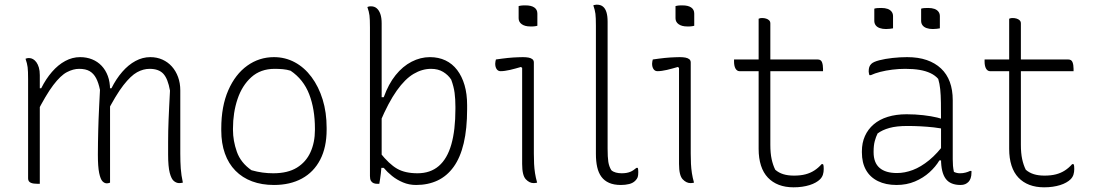

<svg xmlns="http://www.w3.org/2000/svg" viewBox="-20 -780 4680 820"><path d="M761 0Q760 0 758 0.5Q756 1 753 1.5Q750 2 745 2Q734 2 723 -6.5Q712 -15 705 -41.5Q698 -68 698 -120Q698 -149 698 -173.5Q698 -198 698.5 -221Q699 -244 700 -269Q701 -294 702.5 -324Q704 -354 706 -393Q697 -444 677.5 -465Q658 -486 619 -486Q592 -486 565.5 -471.5Q539 -457 507 -416Q475 -375 433 -293V-403H456Q476 -443 502 -473Q528 -503 558.5 -519.5Q589 -536 622 -536Q650 -536 673.5 -525.5Q697 -515 714 -496Q731 -477 740.5 -451Q750 -425 750 -394Q750 -370 750 -339Q750 -308 750 -273Q750 -238 750 -200.5Q750 -163 750 -124Q750 -89 752 -60.5Q754 -32 761 0ZM450 0Q448 1 446 1.5Q444 2 441.5 2.5Q439 3 436 3Q426 3 417.5 -6Q409 -15 403.5 -41.5Q398 -68 398 -120Q398 -149 398.5 -173.5Q399 -198 399.5 -221.5Q400 -245 401 -270.5Q402 -296 403.5 -326.5Q405 -357 407 -396Q401 -426 390.5 -446Q380 -466 363 -476Q346 -486 318 -486Q293 -486 266 -472Q239 -458 207.5 -416.5Q176 -375 135 -294V-403H156Q176 -443 202 -473Q228 -503 258.5 -519.5Q289 -536 322 -536Q350 -536 373.5 -526.5Q397 -517 414 -499Q431 -481 440.5 -455.5Q450 -430 450 -397Q450 -356 450 -309.5Q450 -263 450 -212Q450 -161 450 -107.5Q450 -54 450 0ZM150 5Q149 5 147.5 5Q146 5 145 5Q144 5 142.5 5Q141 5 140 5Q132 5 124.5 4Q117 3 111.5 0.5Q106 -2 103 -6.5Q100 -11 100 -18Q100 -89 100 -159.5Q100 -230 100 -301Q100 -372 100 -442Q100 -477 98 -493Q96 -509 89 -529Q91 -530 93 -530.5Q95 -531 97 -531.5Q99 -532 101 -532Q103 -532 105 -532Q113 -532 121 -527.5Q129 -523 135.5 -514Q142 -505 146 -491.5Q150 -478 150 -459Q150 -382 150 -304.5Q150 -227 150 -150Q150 -73 150 5Z M1150 -536Q1198 -536 1239 -514Q1280 -492 1310.5 -451Q1341 -410 1358 -355Q1375 -300 1375 -234V-226Q1375 -151 1347.5 -98Q1320 -45 1269.5 -17.5Q1219 10 1150 10Q1098 10 1056.5 -5.5Q1015 -21 985.5 -51Q956 -81 940.5 -124.5Q925 -168 925 -223V-231Q925 -326 955 -394.5Q985 -463 1036 -499.5Q1087 -536 1150 -536ZM1153 -486Q1093 -486 1053.5 -450.5Q1014 -415 994.5 -357Q975 -299 975 -231V-225Q975 -179 991.5 -132Q1008 -85 1054 -53Q1079 -46 1101.5 -43Q1124 -40 1147 -40Q1209 -40 1248 -64Q1287 -88 1306 -130Q1325 -172 1325 -225V-231Q1325 -314 1300.5 -377.5Q1276 -441 1221 -478Q1205 -483 1188 -484.5Q1171 -486 1153 -486Z M1600 5Q1599 5 1597 5Q1595 5 1593.5 5Q1592 5 1590 5Q1582 5 1575 2Q1568 -1 1564 -8Q1560 -15 1560 -28Q1560 -107 1560 -186.5Q1560 -266 1560 -345.5Q1560 -425 1560 -504.5Q1560 -584 1560 -663Q1560 -698 1558 -714Q1556 -730 1549 -750Q1551 -751 1553 -751.5Q1555 -752 1557 -752.5Q1559 -753 1561 -753Q1563 -753 1565 -753Q1579 -753 1589 -744.5Q1599 -736 1604.5 -720Q1610 -704 1610 -680Q1610 -608 1610 -536Q1610 -464 1610 -392Q1610 -320 1610 -248Q1610 -176 1610 -104Q1610 -93 1609.5 -82Q1609 -71 1608.5 -60.5Q1608 -50 1606.5 -39Q1605 -28 1603.5 -17Q1602 -6 1600 5ZM1603 -63V-128Q1642 -79 1676 -59.5Q1710 -40 1763 -40Q1818 -40 1854 -71Q1890 -102 1907.5 -163Q1925 -224 1925 -315V-324Q1925 -357 1921.5 -383.5Q1918 -410 1907 -440Q1894 -460 1872.5 -473Q1851 -486 1821 -486Q1783 -486 1746.5 -464.5Q1710 -443 1674.5 -393Q1639 -343 1603 -258V-365H1619Q1639 -421 1669.5 -459Q1700 -497 1738 -516.5Q1776 -536 1816 -536Q1853 -536 1882.5 -522Q1912 -508 1932.5 -481Q1953 -454 1964 -416.5Q1975 -379 1975 -331V-314Q1975 -230 1960.5 -168.5Q1946 -107 1917.5 -67.5Q1889 -28 1848.5 -9Q1808 10 1757 10Q1727 10 1701 -1Q1675 -12 1654.5 -28.5Q1634 -45 1619 -63Z M2210 -80Q2210 -115 2210 -156Q2210 -197 2210 -241Q2210 -285 2210 -328.5Q2210 -372 2210 -413.5Q2210 -455 2210 -490L2205 -494Q2194 -491 2182 -487.5Q2170 -484 2158.5 -481.5Q2147 -479 2137 -477.5Q2127 -476 2118 -476Q2107 -476 2101 -485Q2095 -494 2095 -508Q2095 -513 2096 -517.5Q2097 -522 2098 -526Q2111 -528 2123.5 -529.5Q2136 -531 2148.5 -532.5Q2161 -534 2172.5 -534.5Q2184 -535 2194 -535.5Q2204 -536 2213 -536Q2227 -536 2237.5 -534Q2248 -532 2254 -527Q2260 -522 2260 -513Q2260 -468 2260 -418.5Q2260 -369 2260 -318.5Q2260 -268 2260 -218.5Q2260 -169 2260 -124Q2260 -101 2261 -80.5Q2262 -60 2265 -40.5Q2268 -21 2274 0Q2270 1 2266.5 1.5Q2263 2 2259 2Q2241 2 2225.5 -14.5Q2210 -31 2210 -80ZM2195 -754Q2198 -755 2201.5 -755.5Q2205 -756 2208.5 -756.5Q2212 -757 2216.5 -757Q2221 -757 2225 -757Q2249 -757 2262 -748Q2275 -739 2275 -722V-670Q2272 -669 2268.5 -668.5Q2265 -668 2261.5 -667.5Q2258 -667 2254 -667Q2250 -667 2245 -667Q2222 -667 2208.5 -676.5Q2195 -686 2195 -702Z M2525 -670Q2525 -705 2523 -721Q2521 -737 2514 -757Q2515 -758 2517 -758.5Q2519 -759 2520.5 -759Q2522 -759 2523.5 -759.5Q2525 -760 2527 -760Q2529 -760 2530 -760Q2545 -760 2555 -752Q2565 -744 2570 -728Q2575 -712 2575 -687Q2575 -633 2575 -579Q2575 -525 2575 -470.5Q2575 -416 2575 -361.5Q2575 -307 2575 -253Q2575 -199 2575 -145Q2575 -109 2578 -89Q2581 -69 2591 -53Q2599 -46 2610.5 -43Q2622 -40 2635 -40Q2646 -40 2655 -41.5Q2664 -43 2671.5 -46Q2679 -49 2685.5 -53.5Q2692 -58 2698 -63H2704Q2705 -60 2705.5 -55.5Q2706 -51 2706 -45Q2706 -31 2703.5 -23.5Q2701 -16 2693 -8Q2688 -3 2681.5 0.5Q2675 4 2667 6Q2659 8 2650 9Q2641 10 2632 10Q2602 10 2581.5 1Q2561 -8 2548.5 -25Q2536 -42 2530.5 -66.5Q2525 -91 2525 -123Q2525 -191 2525 -259.5Q2525 -328 2525 -396.5Q2525 -465 2525 -533.5Q2525 -602 2525 -670Z M2880 -80Q2880 -115 2880 -156Q2880 -197 2880 -241Q2880 -285 2880 -328.5Q2880 -372 2880 -413.5Q2880 -455 2880 -490L2875 -494Q2864 -491 2852 -487.5Q2840 -484 2828.5 -481.5Q2817 -479 2807 -477.5Q2797 -476 2788 -476Q2777 -476 2771 -485Q2765 -494 2765 -508Q2765 -513 2766 -517.5Q2767 -522 2768 -526Q2781 -528 2793.5 -529.5Q2806 -531 2818.5 -532.5Q2831 -534 2842.5 -534.5Q2854 -535 2864 -535.5Q2874 -536 2883 -536Q2897 -536 2907.5 -534Q2918 -532 2924 -527Q2930 -522 2930 -513Q2930 -468 2930 -418.5Q2930 -369 2930 -318.5Q2930 -268 2930 -218.5Q2930 -169 2930 -124Q2930 -101 2931 -80.5Q2932 -60 2935 -40.5Q2938 -21 2944 0Q2940 1 2936.5 1.5Q2933 2 2929 2Q2911 2 2895.5 -14.5Q2880 -31 2880 -80ZM2865 -754Q2868 -755 2871.5 -755.5Q2875 -756 2878.5 -756.5Q2882 -757 2886.5 -757Q2891 -757 2895 -757Q2919 -757 2932 -748Q2945 -739 2945 -722V-670Q2942 -669 2938.5 -668.5Q2935 -668 2931.5 -667.5Q2928 -667 2924 -667Q2920 -667 2915 -667Q2892 -667 2878.5 -676.5Q2865 -686 2865 -702Z M3115 -526H3472Q3486 -526 3490.5 -514.5Q3495 -503 3495 -486Q3495 -485 3495 -483Q3495 -481 3495 -479.5Q3495 -478 3495 -476H3138Q3133 -476 3128.5 -479Q3124 -482 3121 -487.5Q3118 -493 3116.5 -500.5Q3115 -508 3115 -516Q3115 -518 3115 -519.5Q3115 -521 3115 -523Q3115 -525 3115 -526ZM3495 -79Q3497 -75 3497.5 -70Q3498 -65 3498 -58Q3498 -45 3494.5 -34Q3491 -23 3482 -14Q3475 -7 3463.5 -0.5Q3452 6 3437.5 10.5Q3423 15 3406 17.5Q3389 20 3369 20Q3334 20 3306.5 9.5Q3279 -1 3259.5 -21.5Q3240 -42 3230 -73Q3220 -104 3220 -144Q3220 -199 3220 -254Q3220 -309 3220 -364Q3220 -419 3220 -474Q3220 -529 3220 -584Q3220 -613 3220 -642Q3220 -671 3220 -700Q3224 -702 3227.5 -702.5Q3231 -703 3235 -703Q3244 -703 3252 -700.5Q3260 -698 3265 -693Q3270 -688 3270 -680Q3270 -616 3270 -551Q3270 -486 3270 -421Q3270 -356 3270 -291.5Q3270 -227 3270 -162Q3270 -126 3275.5 -100.5Q3281 -75 3291 -55Q3306 -42 3325.5 -36Q3345 -30 3371 -30Q3399 -30 3420 -35.5Q3441 -41 3458 -52Q3475 -63 3489 -79Z M4049 -352Q4049 -321 4049 -289.5Q4049 -258 4049 -226.5Q4049 -195 4049 -163.5Q4049 -132 4049 -100Q4049 -84 4050 -72Q4051 -60 4054 -46Q4060 -43 4066.5 -41.5Q4073 -40 4080 -40Q4093 -40 4104 -43Q4115 -46 4123 -50H4129Q4129 -49 4129 -47Q4129 -45 4129 -43Q4129 -29 4125.5 -19Q4122 -9 4116 -3Q4110 3 4102 6.5Q4094 10 4082 10Q4061 10 4045 3.5Q4029 -3 4019 -16.5Q4009 -30 4004 -51Q3999 -72 3999 -100Q3999 -138 3999 -181Q3999 -224 3999 -252Q3999 -306 3998.5 -340.5Q3998 -375 3995.5 -399Q3993 -423 3987 -443Q3974 -458 3954 -467.5Q3934 -477 3907.5 -481.5Q3881 -486 3846 -486Q3818 -486 3790.5 -482.5Q3763 -479 3739.5 -473Q3716 -467 3699 -459H3693Q3692 -463 3691 -467Q3690 -471 3690 -475Q3690 -486 3692.5 -493.5Q3695 -501 3701 -507Q3710 -516 3735 -522.5Q3760 -529 3792 -532.5Q3824 -536 3854 -536Q3902 -536 3938 -523.5Q3974 -511 3999 -487.5Q4024 -464 4036.5 -430Q4049 -396 4049 -352ZM3711 -130Q3711 -85 3736.5 -63Q3762 -41 3811 -41Q3844 -41 3878.5 -54Q3913 -67 3948.5 -96Q3984 -125 4018 -172L4009 -95H3992Q3976 -68 3949.5 -44Q3923 -20 3887.5 -5Q3852 10 3809 10Q3763 10 3729.5 -6.5Q3696 -23 3678.5 -54Q3661 -85 3661 -129V-134Q3661 -170 3674 -199Q3687 -228 3711.5 -249Q3736 -270 3771.5 -281Q3807 -292 3852 -292Q3889 -292 3923.5 -288Q3958 -284 3982.5 -278Q4007 -272 4015 -267Q4021 -264 4023 -258Q4025 -252 4025 -244.5Q4025 -237 4024 -226Q3996 -233 3968 -236Q3940 -239 3912 -240.5Q3884 -242 3855 -242Q3809 -242 3778.5 -233.5Q3748 -225 3728 -210Q3721 -196 3716 -177.5Q3711 -159 3711 -133ZM3714 -743Q3720 -745 3727.5 -745.5Q3735 -746 3744 -746Q3760 -746 3771 -742Q3782 -738 3788 -730Q3794 -722 3794 -711V-659Q3788 -658 3780.5 -657Q3773 -656 3764 -656Q3749 -656 3737.5 -660Q3726 -664 3720 -672Q3714 -680 3714 -691ZM3914 -743Q3920 -745 3927.5 -745.5Q3935 -746 3944 -746Q3960 -746 3971 -742Q3982 -738 3988 -730Q3994 -722 3994 -711V-659Q3988 -658 3980.5 -657Q3973 -656 3964 -656Q3949 -656 3937.5 -660Q3926 -664 3920 -672Q3914 -680 3914 -691Z M4185 -526H4542Q4556 -526 4560.5 -514.5Q4565 -503 4565 -486Q4565 -485 4565 -483Q4565 -481 4565 -479.5Q4565 -478 4565 -476H4208Q4203 -476 4198.5 -479Q4194 -482 4191 -487.5Q4188 -493 4186.5 -500.5Q4185 -508 4185 -516Q4185 -518 4185 -519.5Q4185 -521 4185 -523Q4185 -525 4185 -526ZM4565 -79Q4567 -75 4567.5 -70Q4568 -65 4568 -58Q4568 -45 4564.5 -34Q4561 -23 4552 -14Q4545 -7 4533.5 -0.5Q4522 6 4507.5 10.5Q4493 15 4476 17.5Q4459 20 4439 20Q4404 20 4376.5 9.5Q4349 -1 4329.5 -21.5Q4310 -42 4300 -73Q4290 -104 4290 -144Q4290 -199 4290 -254Q4290 -309 4290 -364Q4290 -419 4290 -474Q4290 -529 4290 -584Q4290 -613 4290 -642Q4290 -671 4290 -700Q4294 -702 4297.5 -702.5Q4301 -703 4305 -703Q4314 -703 4322 -700.5Q4330 -698 4335 -693Q4340 -688 4340 -680Q4340 -616 4340 -551Q4340 -486 4340 -421Q4340 -356 4340 -291.5Q4340 -227 4340 -162Q4340 -126 4345.5 -100.5Q4351 -75 4361 -55Q4376 -42 4395.5 -36Q4415 -30 4441 -30Q4469 -30 4490 -35.5Q4511 -41 4528 -52Q4545 -63 4559 -79Z"/></svg>

Font: Recursive Casual Light
Style: Regular
Weight: 300
Version: Version 1.047